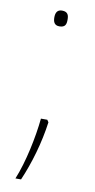

<svg xmlns="http://www.w3.org/2000/svg" viewBox="-80 -578 366 743"><g transform="rotate(10 103.0 -206.5)"><path d="M102 -480C126 -480 129 -494 129 -511C129 -527 126 -542 102 -542C82 -542 77 -527 77 -511C77 -494 82 -480 102 -480ZM119 -116H94C87 -44 66 59 37 129H59C89 60 114 -25 125 -107Z"/></g></svg>

Font: Noto Sans Malayalam Thin
Style: Regular
Weight: 100
Designer: Jelle Bosma - Monotype Design Team
Foundry: Monotype Imaging Inc.
Version: Version 2.104